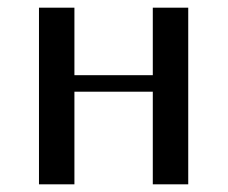

<svg xmlns="http://www.w3.org/2000/svg" viewBox="-20 -480 593 500"><path d="M173.8 -284.2H377.9V-460H470.2V0H377.9V-241.2H173.8V0H81.5V-460H173.8Z"/></svg>

Font: Federov2
Style: Regular
Weight: 400
Designer: Olexa M. Volochay | Cyreal.org
Foundry: Olexa M. Volochay | Cyreal.org
Version: Version 1.000